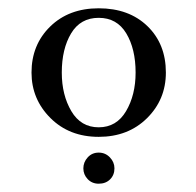

<svg xmlns="http://www.w3.org/2000/svg" viewBox="-20 -559 473 463"><path d="M56 -384Q56 -451 101 -495Q146 -539 218 -539Q291 -539 335.5 -496Q380 -453 380 -384Q380 -319 334.5 -274Q289 -229 218 -229Q147 -229 101.5 -274.5Q56 -320 56 -384ZM129 -384Q129 -330 152 -291Q175 -252 218 -252Q261 -252 284 -291Q307 -330 307 -384Q307 -441 284.5 -478.5Q262 -516 218 -516Q174 -516 151.5 -478.5Q129 -441 129 -384ZM256 -153Q256 -137 245.5 -126.5Q235 -116 218 -116Q202 -116 191.5 -127Q181 -138 181 -153Q181 -168 191.5 -179.5Q202 -191 218 -191Q234 -191 245 -179.5Q256 -168 256 -153Z"/></svg>

Font: Dihjauti
Style: Bold
Weight: 700
Designer: T. Christopher White
Version: Version 3.0.0